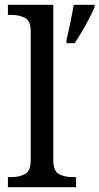

<svg xmlns="http://www.w3.org/2000/svg" viewBox="-20 -780 414 800"><path d="M13 0V-42H26Q60 -42 84 -54.5Q108 -67 108 -114V-650Q108 -694 83.5 -706Q59 -718 26 -718H13V-760H202V-114Q202 -67 226 -54.5Q250 -42 284 -42H297V0ZM257 -613Q265 -646 273 -685Q281 -724 287 -760H374V-750Q365 -729 351 -702Q337 -675 321 -648Q305 -621 291 -600H257Z"/></svg>

Font: Noto Serif Oriya
Style: Regular
Weight: 400
Designer: David Williams
Foundry: Google LLC, David Williams
Version: Version 1.051; ttfautohint (v1.8.4.7-5d5b)